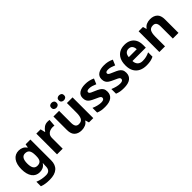

<svg xmlns="http://www.w3.org/2000/svg" viewBox="205 -2044 3577 3577"><g transform="rotate(-45 1993.0 -256.0)"><path d="M255 -556Q305 -556 345 -536Q385 -516 413 -476H417L429 -546H555V1Q555 118 486 179Q417 240 282 240Q224 240 174.5 233Q125 226 78 208V89Q179 131 291 131Q349 131 377.5 100Q406 69 406 7V-4Q406 -21 407.5 -39Q409 -57 410 -71H406Q378 -28 339 -9Q300 10 251 10Q154 10 99.5 -64.5Q45 -139 45 -272Q45 -406 101 -481Q157 -556 255 -556ZM302 -435Q250 -435 223.5 -394Q197 -353 197 -270Q197 -188 223 -147.5Q249 -107 304 -107Q361 -107 388.5 -139.5Q416 -172 416 -253V-271Q416 -359 389 -397Q362 -435 302 -435Z M1016 -556Q1027 -556 1042 -555Q1057 -554 1066 -552L1055 -412Q1048 -414 1034.5 -415.5Q1021 -417 1011 -417Q973 -417 938 -403.5Q903 -390 881.5 -360Q860 -330 860 -278V0H711V-546H824L846 -454H853Q877 -496 919 -526Q961 -556 1016 -556Z M1666 -546V0H1552L1532 -70H1524Q1498 -28 1452.5 -9Q1407 10 1356 10Q1268 10 1215 -37.5Q1162 -85 1162 -190V-546H1311V-227Q1311 -169 1332 -139Q1353 -109 1399 -109Q1467 -109 1492 -155.5Q1517 -202 1517 -289V-546ZM1248 -686Q1248 -721 1268 -736.5Q1288 -752 1315.9 -752Q1343.8 -752 1364.4 -736.6Q1385 -721.2 1385 -686.4Q1385 -653 1364.4 -637Q1343.8 -621 1315.9 -621Q1288 -621 1268 -637.2Q1248 -653.5 1248 -686ZM1445 -686Q1445 -721 1465.1 -736.5Q1485.3 -752 1513.6 -752Q1542 -752 1562.5 -736.6Q1583 -721.2 1583 -686.4Q1583 -653 1562.4 -637Q1541.9 -621 1514 -621Q1485.5 -621 1465.2 -637.2Q1445 -653.5 1445 -686Z M2203 -162Q2203 -79 2144.5 -34.5Q2086 10 1970 10Q1913 10 1872 2.5Q1831 -5 1790 -22V-145Q1834 -125 1885 -112Q1936 -99 1975 -99Q2019 -99 2037.5 -112Q2056 -125 2056 -146Q2056 -160 2048.5 -171Q2041 -182 2016 -196Q1991 -210 1938 -232Q1887 -254 1854 -275.5Q1821 -297 1805 -327.5Q1789 -358 1789 -404Q1789 -480 1848 -518Q1907 -556 2005 -556Q2056 -556 2102 -546Q2148 -536 2197 -513L2152 -406Q2112 -423 2076 -434.5Q2040 -446 2003 -446Q1970 -446 1953.5 -437Q1937 -428 1937 -410Q1937 -397 1945.5 -386.5Q1954 -376 1978.5 -364Q2003 -352 2051 -332Q2098 -313 2132 -292.5Q2166 -272 2184.5 -241.5Q2203 -211 2203 -162Z M2700 -162Q2700 -79 2641.5 -34.5Q2583 10 2467 10Q2410 10 2369 2.5Q2328 -5 2287 -22V-145Q2331 -125 2382 -112Q2433 -99 2472 -99Q2516 -99 2534.5 -112Q2553 -125 2553 -146Q2553 -160 2545.5 -171Q2538 -182 2513 -196Q2488 -210 2435 -232Q2384 -254 2351 -275.5Q2318 -297 2302 -327.5Q2286 -358 2286 -404Q2286 -480 2345 -518Q2404 -556 2502 -556Q2553 -556 2599 -546Q2645 -536 2694 -513L2649 -406Q2609 -423 2573 -434.5Q2537 -446 2500 -446Q2467 -446 2450.5 -437Q2434 -428 2434 -410Q2434 -397 2442.5 -386.5Q2451 -376 2475.5 -364Q2500 -352 2548 -332Q2595 -313 2629 -292.5Q2663 -272 2681.5 -241.5Q2700 -211 2700 -162Z M3041 -556Q3117 -556 3171.5 -527Q3226 -498 3256 -443Q3286 -388 3286 -308V-236H2934Q2936 -173 2971.5 -137Q3007 -101 3070 -101Q3123 -101 3166 -111.5Q3209 -122 3255 -144V-29Q3215 -9 3170.5 0.5Q3126 10 3063 10Q2981 10 2918 -20.5Q2855 -51 2819 -113Q2783 -175 2783 -269Q2783 -365 2815.5 -428.5Q2848 -492 2906 -524Q2964 -556 3041 -556ZM3042 -450Q2999 -450 2970.5 -422Q2942 -394 2937 -335H3146Q3145 -385 3120 -417.5Q3095 -450 3042 -450Z M3717 -556Q3805 -556 3858 -508.5Q3911 -461 3911 -356V0H3762V-319Q3762 -378 3741 -407.5Q3720 -437 3674 -437Q3606 -437 3581 -390.5Q3556 -344 3556 -257V0H3407V-546H3521L3541 -476H3549Q3575 -518 3620.5 -537Q3666 -556 3717 -556Z"/></g></svg>

Font: Noto Sans Bamum
Style: Regular
Weight: 400
Designer: Monotype Design Team
Foundry: Monotype Imaging Inc.
Version: Version 2.001